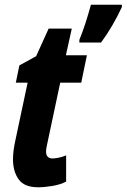

<svg xmlns="http://www.w3.org/2000/svg" viewBox="-20 -783 536 813"><path d="M316 -614Q331 -651 343 -688.5Q355 -726 365 -763H496V-753Q478 -714 455.5 -675.5Q433 -637 408 -603H316ZM142 10Q83 10 59 -23.5Q35 -57 35 -109Q35 -126 37.5 -146Q40 -166 46 -193L97 -433H47L62 -506L133 -545L186 -662H284L259 -549H348L324 -433H235L180 -174Q178 -165 176.5 -156.5Q175 -148 175 -141Q175 -112 203 -112Q211 -112 227 -115Q243 -118 260 -125V-14Q235 -1 201 4.5Q167 10 142 10Z"/></svg>

Font: Noto Sans ExtraCondensed ExtraBold
Style: Italic
Weight: 800
Width: 2
Italic angle: -12°
Designer: Monotype Design Team
Foundry: Monotype Imaging Inc.
Version: Version 2.013; ttfautohint (v1.8.4.7-5d5b)